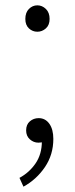

<svg xmlns="http://www.w3.org/2000/svg" viewBox="-20 -529 281 720"><path d="M120 -410Q102 -410 88.5 -422.5Q75 -435 75 -458Q75 -482 88.5 -495.5Q102 -509 120 -509Q138 -509 152 -495.5Q166 -482 166 -458Q166 -435 152 -422.5Q138 -410 120 -410ZM68 171 53 138Q90 118 113.5 83.5Q137 49 137 1L123 -64L162 -12Q154 -1 144.5 2.5Q135 6 124 6Q106 6 92 -6.5Q78 -19 78 -40Q78 -62 92 -74Q106 -86 125 -86Q150 -86 165 -65Q180 -44 180 -8Q180 51 148.5 97.5Q117 144 68 171Z"/></svg>

Font: Noto Sans TC ExtraLight
Style: Regular
Weight: 250
Designer: Ryoko NISHIZUKA  (kana, bopomofo & ideographs); Paul D. Hunt (Latin, Greek & Cyrillic); Sandoll Communications , Soo-you
Foundry: Adobe
Version: Version 2.004-H2;hotconv 1.0.118;makeotfexe 2.5.65603